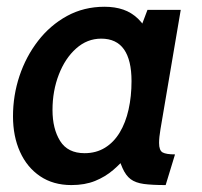

<svg xmlns="http://www.w3.org/2000/svg" viewBox="-20 -524 584 554"><path d="M186 10Q133.5 10 95.8 -15.5Q58 -41 37.8 -85.8Q17.5 -130.5 17.5 -188.5Q17.5 -248.5 36.2 -304.8Q55 -361 89.8 -406Q124.5 -451 173.2 -477.8Q222 -504.5 281.5 -504.5Q312 -504.5 335.8 -496.2Q359.5 -488 378.5 -469.8Q397.5 -451.5 411.5 -421L371.5 -405.5L405.5 -495.5H501.5L443 -151Q439 -127.5 439 -111.5Q439 -90 449.2 -84.2Q459.5 -78.5 485 -78.5L458 10Q419 10 395 6.8Q371 3.5 357 -7Q343 -17.5 333.5 -39Q324 -60.5 313.5 -97L348.5 -76.5Q330 -53.5 307 -33.8Q284 -14 254.5 -2Q225 10 186 10ZM224 -82Q257.5 -82 283 -97.8Q308.5 -113.5 325.5 -141.8Q342.5 -170 351 -208Q359.5 -246 359.5 -290Q359.5 -350.5 337.8 -381.5Q316 -412.5 272 -412.5Q231.5 -412.5 199.8 -384.2Q168 -356 149.8 -309Q131.5 -262 131.5 -206.5Q131.5 -152.5 153.5 -117.2Q175.5 -82 224 -82Z"/></svg>

Font: Cabin SemiCondensedSemiBold
Style: Italic
Weight: 600
Width: 4
Italic angle: -10°
Designer: Pablo Impallari
Foundry: Pablo Impallari. http://www.impallari.com Igino Marini. http://www.ikern.com
Version: Version 3.001